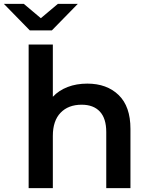

<svg xmlns="http://www.w3.org/2000/svg" viewBox="-66 -972 771 992"><path d="M608 -306V0H483V-290Q483 -360 450 -395.5Q417 -431 356 -431Q287 -431 247 -389.5Q207 -348 207 -270V0H82V-742H207V-472Q238 -505 283.5 -522.5Q329 -540 385 -540Q486 -540 547 -481Q608 -422 608 -306ZM336 -952 202 -815H88L-46 -952H57L145 -878L233 -952Z"/></svg>

Font: Montserrat Alternates SemiBold
Style: Regular
Weight: 600
Designer: Julieta Ulanovsky
Foundry: Julieta Ulanovsky
Version: Version 7.200